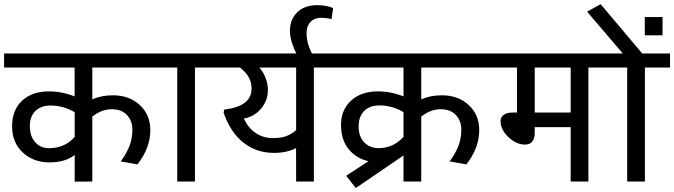

<svg xmlns="http://www.w3.org/2000/svg" viewBox="-35 -885 3287 936"><path d="M329.1 -129.4Q282.7 -93.3 205.6 -93.3Q128.4 -93.3 76.2 -141.4Q23.9 -189.5 23.9 -269.3Q23.9 -349.1 72.8 -394.3Q121.6 -439.5 203.6 -439.5Q267.1 -439.5 328.6 -415V-555.7H-15.1V-624.5H762.2V-555.7H415V-400.4Q458.5 -420.4 515.6 -420.4Q595.7 -420.4 646.7 -372.8Q697.8 -325.2 697.8 -251Q697.8 -163.1 634.8 -83.5L553.7 -98.1Q584.5 -141.1 597.4 -176.5Q610.4 -211.9 610.4 -253.9Q610.4 -295.9 584 -324.2Q557.6 -352.5 509.5 -352.5Q461.4 -352.5 415 -316.9V0L329.1 0.5ZM211.4 -370.6Q164.6 -370.6 137.5 -343.8Q110.4 -316.9 110.4 -271.5Q110.4 -219.2 138.7 -189.5Q164.1 -162.6 203.1 -162.6Q280.8 -162.6 329.1 -217.3V-337.9Q273.9 -370.6 211.4 -370.6Z M829.1 0V-555.7H733.4V-624.5H1038.1V-555.7H915.5V0Z M1294.4 -211.9H1294.9Q1333 -211.9 1358.2 -220.5Q1383.3 -229 1408.7 -250.5V-555.7H1229.5Q1248.5 -533.7 1259.8 -504.9Q1271 -476.1 1271 -447.3Q1271 -394.5 1237.5 -355.2Q1204.1 -315.9 1153.8 -307.1Q1175.3 -260.7 1211.9 -236.3Q1248.5 -211.9 1294.4 -211.9ZM1299.8 -139.6Q1217.3 -139.6 1153.6 -188.2Q1089.8 -236.8 1055.2 -335.4L1057.6 -350.6Q1127 -359.4 1159.2 -385Q1191.4 -410.6 1191.4 -453.1Q1191.4 -482.4 1178.5 -506.8Q1165.5 -531.2 1135.3 -555.7H1008.8V-624.5H1617.7V-555.7H1495.1V0H1408.7L1408.2 -163.1Q1363.3 -139.6 1299.8 -139.6Z M1511.7 -859.9Q1555.2 -859.9 1588.9 -845.7L1581.5 -792Q1556.6 -797.9 1533.2 -798.3Q1501 -799.3 1480.2 -779.5Q1459.5 -759.8 1459.5 -722.2Q1459.5 -661.6 1503.4 -593.8H1427.7Q1407.2 -624.5 1392.6 -663.8Q1377.9 -703.1 1378.4 -736.8Q1379.4 -792.5 1415 -826.2Q1450.7 -859.9 1511.7 -859.9Z M1932.1 0V-127L1699.2 31.7L1652.8 -28.3L1761.2 -99.1Q1701.2 -112.8 1664.3 -158.4Q1627.4 -204.1 1627.4 -276.6Q1627.4 -349.1 1676.3 -394.3Q1725.1 -439.5 1807.1 -439.5Q1870.6 -439.5 1932.1 -415V-555.7H1588.4V-624.5H2365.7V-555.7H2018.6V-400.4Q2062 -420.4 2119.1 -420.4Q2199.2 -420.4 2250.2 -372.8Q2301.3 -325.2 2301.3 -251Q2301.3 -163.1 2238.3 -83.5L2157.2 -98.1Q2188 -141.1 2200.9 -176.5Q2213.9 -211.9 2213.9 -253.9Q2213.9 -295.9 2187.5 -324.2Q2161.1 -352.5 2113 -352.5Q2064.9 -352.5 2018.6 -316.9V0ZM1809.1 -163.1V-162.6Q1856 -162.6 1894.5 -186Q1918 -201.7 1932.1 -217.8V-338.4Q1877 -371.1 1814.5 -371.1Q1767.6 -371.1 1740.5 -344.2Q1713.4 -317.4 1713.4 -268.3Q1713.4 -219.2 1740.5 -191.2Q1767.6 -163.1 1809.1 -163.1Z M2747.1 0V-265.1H2571.8V-238.8Q2571.8 -180.2 2524.4 -180.2Q2481.9 -180.2 2443.6 -216.6Q2405.3 -252.9 2405.3 -294.4Q2405.3 -314 2420.7 -325.2Q2436 -336.4 2463.4 -336.4H2485.4V-555.7H2351.1V-624.5H2956.1V-555.7H2833.5V0ZM2747.1 -555.7H2571.8V-336.4H2747.1Z M3022.5 0V-555.7H2926.8V-624.5H3001L2827.1 -828.1L2893.1 -864.7L3095.7 -624.5H3231.4V-555.7H3108.9V0Z M3194.8 -801.8V-712.9H3108.4V-801.8Z"/></svg>

Font: Yantramanav
Style: Regular
Weight: 400
Version: Version 1.000;PS 1.0;hotconv 1.0.72;makeotf.lib2.5.5900; ttf